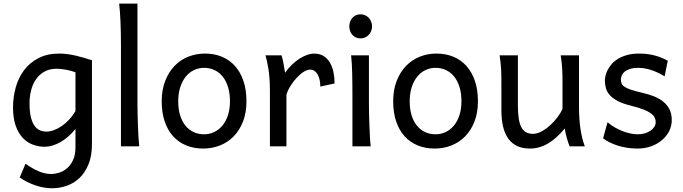

<svg xmlns="http://www.w3.org/2000/svg" viewBox="-20 -801 3739 1051"><path d="M393.1 -405.3Q381.3 -409.7 368.2 -413.3Q355 -417 341.3 -419.4Q327.6 -421.9 314.7 -423.3Q301.8 -424.8 290.5 -424.8Q250.5 -424.8 222.2 -408.4Q193.8 -392.1 176 -365.5Q158.2 -338.9 149.9 -305.2Q141.6 -271.5 141.6 -236.8Q141.6 -191.4 148.7 -161.4Q155.8 -131.3 168.2 -113.5Q180.7 -95.7 197.5 -88.1Q214.4 -80.6 234.4 -80.6Q252.9 -80.6 273.9 -88.1Q294.9 -95.7 316.2 -109.9Q337.4 -124 357.2 -145Q377 -166 393.1 -192.9ZM483.4 -12.2Q483.4 52.2 464.6 98.1Q445.8 144 415.3 173.1Q384.8 202.1 345.7 215.8Q306.6 229.5 266.1 229.5Q219.2 229.5 173.1 213.4Q127 197.3 87.9 170.9L119.6 95.2Q154.3 120.1 189.5 135.7Q224.6 151.4 261.2 151.4Q280.3 151.4 303.2 144.5Q326.2 137.7 346.2 120.8Q366.2 104 379.6 75.7Q393.1 47.4 393.1 4.9V-95.2Q374 -71.3 352.8 -53Q331.5 -34.7 309.8 -22.5Q288.1 -10.3 266.4 -3.9Q244.6 2.4 224.6 2.4Q190.9 2.4 159.7 -9.3Q128.4 -21 104.2 -46.6Q80.1 -72.3 65.7 -113.3Q51.3 -154.3 51.3 -212.4Q51.3 -268.6 65.9 -321.8Q80.6 -375 111.3 -416.3Q142.1 -457.5 190.2 -482.7Q238.3 -507.8 305.2 -507.8Q327.1 -507.8 350.3 -504.6Q373.5 -501.5 396.5 -496.1Q419.4 -490.7 441.4 -484.1Q463.4 -477.5 483.4 -471.2Z M732.4 -231.9Q732.4 -208.5 733.2 -176.8Q733.9 -145 735.1 -112.3Q736.3 -79.6 738 -49.8Q739.7 -20 742.2 0H642.1V-551.8Q642.1 -623 639.6 -680.9Q637.2 -738.8 632.3 -781.2H732.4Z M955.6 -246.6Q955.6 -204.1 965.8 -170.4Q976.1 -136.7 994.9 -113.5Q1013.7 -90.3 1039.6 -78.1Q1065.4 -65.9 1097.2 -65.9Q1126.5 -65.9 1152.3 -78.1Q1178.2 -90.3 1197.5 -113.5Q1216.8 -136.7 1227.8 -170.4Q1238.8 -204.1 1238.8 -246.6Q1238.8 -289.6 1228.5 -323.5Q1218.3 -357.4 1199.5 -381.1Q1180.7 -404.8 1154.5 -417.2Q1128.4 -429.7 1097.2 -429.7Q1067.4 -429.7 1041.5 -417.2Q1015.6 -404.8 996.6 -381.1Q977.5 -357.4 966.6 -323.5Q955.6 -289.6 955.6 -246.6ZM865.2 -246.6Q865.2 -309.6 884.3 -358.2Q903.3 -406.7 935.5 -440.2Q967.8 -473.6 1010.7 -490.7Q1053.7 -507.8 1102.1 -507.8Q1152.3 -507.8 1194.1 -490.7Q1235.8 -473.6 1265.9 -440.2Q1295.9 -406.7 1312.5 -358.2Q1329.1 -309.6 1329.1 -246.6Q1329.1 -183.6 1310.1 -135.3Q1291 -86.9 1258.8 -54.2Q1226.6 -21.5 1183.6 -4.6Q1140.6 12.2 1092.3 12.2Q1042 12.2 1000.2 -4.6Q958.5 -21.5 928.5 -54.2Q898.4 -86.9 881.8 -135.3Q865.2 -183.6 865.2 -246.6Z M1457.5 0V-300.3Q1457.5 -372.6 1449.5 -422.6Q1441.4 -472.7 1433.1 -498H1521Q1523.9 -490.2 1526.9 -477.8Q1529.8 -465.3 1532.2 -451.7Q1534.7 -438 1536.6 -424.8L1540.5 -402.8Q1558.1 -428.2 1578.9 -447.8Q1599.6 -467.3 1620.8 -480.7Q1642.1 -494.1 1662.4 -501Q1682.6 -507.8 1699.2 -507.8Q1730 -507.8 1751.2 -494.4Q1772.5 -481 1785.9 -458.3Q1799.3 -435.5 1805.4 -406Q1811.5 -376.5 1811.5 -344.2L1733.4 -327.1Q1733.4 -345.2 1730 -362.1Q1726.6 -378.9 1719.7 -391.8Q1712.9 -404.8 1702.4 -412.4Q1691.9 -419.9 1677.2 -419.9Q1661.6 -419.9 1642.6 -408Q1623.5 -396 1605.2 -376.5Q1586.9 -356.9 1571.3 -332.5Q1555.7 -308.1 1547.9 -283.2V0Z M1892.1 -656.7Q1892.1 -670.4 1896.5 -682.4Q1900.9 -694.3 1908.9 -703.4Q1917 -712.4 1928.2 -717.5Q1939.5 -722.7 1953.1 -722.7Q1966.8 -722.7 1978.5 -717.5Q1990.2 -712.4 1998.5 -703.4Q2006.8 -694.3 2011.7 -682.4Q2016.6 -670.4 2016.6 -656.7Q2016.6 -643.1 2011.7 -631.1Q2006.8 -619.1 1998.5 -610.1Q1990.2 -601.1 1978.5 -595.9Q1966.8 -590.8 1953.1 -590.8Q1939.5 -590.8 1928.2 -595.9Q1917 -601.1 1908.9 -610.1Q1900.9 -619.1 1896.5 -631.1Q1892.1 -643.1 1892.1 -656.7ZM1999.5 -231.9Q1999.5 -208.5 2000.2 -176.5Q2001 -144.5 2002.2 -111.8Q2003.4 -79.1 2005.1 -49.3Q2006.8 -19.5 2009.3 0H1909.2V-258.8Q1909.2 -294.4 1908.9 -329.1Q1908.7 -363.8 1908 -394.8Q1907.2 -425.8 1905.8 -452.4Q1904.3 -479 1901.9 -498H1999.5Z M2222.7 -246.6Q2222.7 -204.1 2232.9 -170.4Q2243.2 -136.7 2262 -113.5Q2280.8 -90.3 2306.6 -78.1Q2332.5 -65.9 2364.3 -65.9Q2393.6 -65.9 2419.4 -78.1Q2445.3 -90.3 2464.6 -113.5Q2483.9 -136.7 2494.9 -170.4Q2505.9 -204.1 2505.9 -246.6Q2505.9 -289.6 2495.6 -323.5Q2485.4 -357.4 2466.6 -381.1Q2447.8 -404.8 2421.6 -417.2Q2395.5 -429.7 2364.3 -429.7Q2334.5 -429.7 2308.6 -417.2Q2282.7 -404.8 2263.7 -381.1Q2244.6 -357.4 2233.6 -323.5Q2222.7 -289.6 2222.7 -246.6ZM2132.3 -246.6Q2132.3 -309.6 2151.4 -358.2Q2170.4 -406.7 2202.6 -440.2Q2234.9 -473.6 2277.8 -490.7Q2320.8 -507.8 2369.1 -507.8Q2419.4 -507.8 2461.2 -490.7Q2502.9 -473.6 2533 -440.2Q2563 -406.7 2579.6 -358.2Q2596.2 -309.6 2596.2 -246.6Q2596.2 -183.6 2577.1 -135.3Q2558.1 -86.9 2525.9 -54.2Q2493.7 -21.5 2450.7 -4.6Q2407.7 12.2 2359.4 12.2Q2309.1 12.2 2267.3 -4.6Q2225.6 -21.5 2195.6 -54.2Q2165.5 -86.9 2148.9 -135.3Q2132.3 -183.6 2132.3 -246.6Z M3098.1 0Q3094.7 -8.3 3090.8 -19.5Q3086.9 -30.8 3083.3 -43.5Q3079.6 -56.2 3076.4 -70.1Q3073.2 -84 3071.3 -97.7Q3026.9 -43.5 2979.7 -15.6Q2932.6 12.2 2880.9 12.2Q2724.6 12.2 2724.6 -197.8V-341.8Q2724.6 -365.2 2724.4 -384.3Q2724.1 -403.3 2723.1 -421.1Q2722.2 -439 2720.2 -457.5Q2718.3 -476.1 2714.8 -498H2814.9V-227.1Q2814.9 -185.5 2819.1 -155.5Q2823.2 -125.5 2833 -106.2Q2842.8 -86.9 2858.6 -77.6Q2874.5 -68.4 2897.9 -68.4Q2919.4 -68.4 2943.8 -81.3Q2968.3 -94.2 2990.5 -114.3Q3012.7 -134.3 3031 -158.4Q3049.3 -182.6 3059.1 -205.1V-341.8Q3059.1 -365.7 3058.8 -385Q3058.6 -404.3 3057.6 -421.9Q3056.6 -439.5 3054.7 -457.5Q3052.7 -475.6 3049.3 -498H3149.4V-219.7Q3149.4 -148.4 3157.5 -95Q3165.5 -41.5 3181.2 0Z M3618.2 -383.3Q3606 -390.6 3590.3 -398.7Q3574.7 -406.7 3556.4 -413.6Q3538.1 -420.4 3517.3 -425Q3496.6 -429.7 3474.1 -429.7Q3447.3 -429.7 3429 -423.8Q3410.6 -418 3399.7 -408.9Q3388.7 -399.9 3383.8 -388.4Q3378.9 -377 3378.9 -366.2Q3378.9 -353.5 3382.8 -343.8Q3386.7 -334 3399.2 -325.7Q3411.6 -317.4 3434.6 -309.6Q3457.5 -301.8 3496.1 -293Q3529.3 -285.6 3558.6 -274.2Q3587.9 -262.7 3609.9 -245.1Q3631.8 -227.5 3644.5 -202.9Q3657.2 -178.2 3657.2 -144Q3657.2 -110.8 3642.6 -82.5Q3627.9 -54.2 3602.5 -33Q3577.1 -11.7 3543 0.2Q3508.8 12.2 3469.2 12.2Q3439.5 12.2 3411.9 7.8Q3384.3 3.4 3360.1 -4.4Q3335.9 -12.2 3315.9 -22.5Q3295.9 -32.7 3281.2 -43.9L3305.7 -131.8Q3322.3 -117.2 3343 -105Q3363.8 -92.8 3385.7 -84Q3407.7 -75.2 3429.9 -70.6Q3452.1 -65.9 3471.7 -65.9Q3493.2 -65.9 3511 -71.5Q3528.8 -77.1 3541.7 -86.2Q3554.7 -95.2 3562 -107.2Q3569.3 -119.1 3569.3 -131.8Q3569.3 -145.5 3563.7 -157.5Q3558.1 -169.4 3543.2 -180.4Q3528.3 -191.4 3502.2 -201.7Q3476.1 -211.9 3435.1 -222.2Q3390.6 -232.9 3362.5 -247.6Q3334.5 -262.2 3318.6 -279.8Q3302.7 -297.4 3296.9 -317.9Q3291 -338.4 3291 -361.3Q3291 -372.6 3294.7 -387.7Q3298.3 -402.8 3306.9 -419.2Q3315.4 -435.5 3329.3 -451.4Q3343.3 -467.3 3364.3 -479.7Q3385.3 -492.2 3413.6 -500Q3441.9 -507.8 3479 -507.8Q3505.4 -507.8 3528.6 -504.4Q3551.8 -501 3571 -495.4Q3590.3 -489.7 3606.4 -482.7Q3622.6 -475.6 3635.3 -468.8Z"/></svg>

Font: Andika Viet
Style: Regular
Weight: 400
Designer: Victor Gaultney, Annie Olsen, Julie Remington, Don Collingsworth, Eric Hays, Becca Hirsbrunner
Foundry: SIL International
Version: Version 5.000